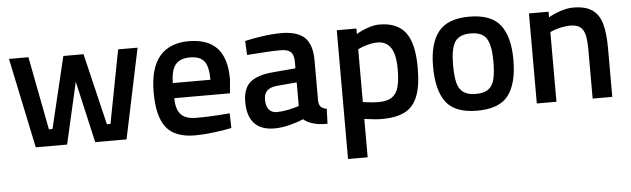

<svg xmlns="http://www.w3.org/2000/svg" viewBox="-47 -679 3488 1062"><g transform="rotate(-5 1697.0 -148.0)"><path d="M27 -500H135L213 -93H233L328 -490H440L535 -93H555L633 -500H741L636 0H462L384 -342L306 0H132Z M808 -245Q808 -380 863.5 -445.5Q919 -511 1025 -511Q1131 -511 1183 -454.5Q1235 -398 1235 -282L1228 -204H919Q919 -143 945 -114Q971 -85 1032 -85Q1116 -85 1217 -94L1219 -12Q1176 -3 1118.5 4Q1061 11 1016 11Q905 11 856.5 -50Q808 -111 808 -245ZM1127 -288Q1127 -362 1103.5 -391.5Q1080 -421 1025 -421Q969 -421 944 -390Q919 -359 918 -288Z M1308 -148Q1308 -224 1348.5 -258Q1389 -292 1473 -299L1601 -310V-346Q1601 -385 1584 -401Q1567 -417 1529 -417Q1471 -417 1341 -407L1337 -485Q1379 -495 1435.5 -503Q1492 -511 1538 -511Q1629 -511 1669.5 -471.5Q1710 -432 1710 -346V-118Q1712 -96 1722 -86Q1732 -76 1754 -72L1751 11Q1698 11 1670 1Q1642 -6 1618 -26Q1587 -12 1542 -0.5Q1497 11 1457 11Q1383 11 1345.5 -29.5Q1308 -70 1308 -148ZM1601 -101V-232L1486 -222Q1452 -218 1435 -201Q1418 -184 1418 -151Q1418 -117 1433 -97.5Q1448 -78 1479 -78Q1506 -78 1540.5 -85Q1575 -92 1601 -101Z M1847 -500H1956V-469Q1981 -485 2017.5 -498Q2054 -511 2084 -511Q2183 -511 2229 -450.5Q2275 -390 2275 -255Q2275 -153 2251.5 -95Q2228 -37 2179.5 -13Q2131 11 2052 11Q2019 11 1956 2V215H1847ZM2164 -255Q2164 -339 2138.5 -376Q2113 -413 2065 -413Q2039 -413 2008 -404.5Q1977 -396 1956 -385V-92Q1972 -89 1998 -86.5Q2024 -84 2044 -84Q2090 -84 2116 -101Q2142 -118 2153 -155Q2164 -192 2164 -255Z M2360 -253Q2360 -381 2411.5 -446Q2463 -511 2583 -511Q2704 -511 2755 -446Q2806 -381 2806 -253Q2806 -121 2756 -55Q2706 11 2583 11Q2460 11 2410 -55Q2360 -121 2360 -253ZM2695 -253Q2695 -342 2671 -380Q2647 -418 2583 -418Q2519 -418 2495 -380Q2471 -342 2471 -253Q2471 -191 2480 -154.5Q2489 -118 2513.5 -100Q2538 -82 2583 -82Q2629 -82 2653 -100Q2677 -118 2686 -154.5Q2695 -191 2695 -253Z M2914 -500H3023V-469Q3050 -485 3089 -498Q3128 -511 3160 -511Q3228 -511 3265.5 -485Q3303 -459 3318 -407Q3333 -355 3333 -268V0H3224V-265Q3224 -319 3217.5 -350Q3211 -381 3192 -397Q3173 -413 3136 -413Q3107 -413 3075 -405Q3043 -397 3023 -387V0H2914Z"/></g></svg>

Font: Cairo SemiBold
Style: Regular
Weight: 600
Designer: Mohamed Gaber, Accademia di Belle Arti di Urbino and others
Foundry: Kief Type Foundry, Accademia di Belle Arti di Urbino and others
Version: Version 3.011